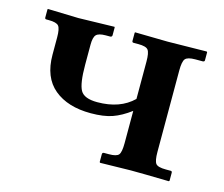

<svg xmlns="http://www.w3.org/2000/svg" viewBox="-71 -528 723 621"><g transform="rotate(15 290.5 -217.5)"><path d="M370.1 -354Q370.1 -383.8 363 -392.8Q356 -401.9 330.1 -401.9H314Q309.1 -401.9 309.1 -407.2V-434.1L310.1 -436L419.9 -434.1L549.8 -436L551.8 -434.1V-407.2Q551.8 -402.3 545.9 -401.9H521Q495.1 -401.9 487.5 -392.8Q480 -383.8 480 -354V-81.1Q480 -51.3 487.1 -42.2Q494.1 -33.2 521 -33.2H537.1Q542 -33.2 542 -27.8V-1L540 1Q449.2 -1 412.1 -1L310.1 1L308.1 -1V-26.9Q308.1 -32.7 313 -33.2H330.1Q356 -33.2 363 -42Q370.1 -50.8 370.1 -81.1V-189Q339.4 -166 310.8 -156Q282.2 -146 238.8 -146Q161.6 -146 116.2 -183.6Q70.8 -221.2 70.8 -296.9V-355Q70.8 -383.8 63.5 -392.8Q56.2 -401.9 29.8 -401.9H22Q17.1 -401.9 17.1 -407.2V-434.1L18.1 -436L121.1 -433.1L241.2 -436L242.2 -434.1V-408.2Q242.2 -402.3 235.8 -401.9H221.2Q197.3 -401.9 189.2 -393.3Q181.2 -384.8 181.2 -359.9V-293Q181.2 -230 193.6 -208Q206.1 -186 250 -186Q326.2 -186 370.1 -229Z"/></g></svg>

Font: Linux Libertine
Style: Bold
Weight: 700
Designer: Philipp H. Poll
Foundry: Philipp H. Poll
Version: Version 5.0.3